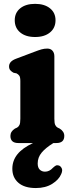

<svg xmlns="http://www.w3.org/2000/svg" viewBox="-20 -742 376 996"><path d="M162 -550Q113.5 -550 85 -573.5Q56.5 -597 56.5 -637Q56.5 -676 85 -699Q113.5 -722 162 -722Q210.5 -722 239.2 -699Q268 -676 268 -637Q268 -597 239.2 -573.5Q210.5 -550 162 -550ZM262 -450V-126Q262 -103 266.5 -93.8Q271 -84.5 279 -80L289.5 -75Q313.5 -60 313.5 -37Q313.5 0 272.5 0H257Q216.5 25 196 49.8Q175.5 74.5 175.5 106Q175.5 127.5 186.2 138Q197 148.5 213.5 148.5Q236.5 148.5 254.5 128.5Q262.5 121 269.2 117.2Q276 113.5 285 116.5Q294 119 300 130.5Q306 142 297.5 161Q285.5 190 250.8 211.8Q216 233.5 166 233.5Q107 233.5 75.5 206.2Q44 179 44 133.5Q44 91.5 70 58.8Q96 26 151.5 0H75Q34 0 34 -37Q34 -60 57.5 -75L68.5 -80Q76.5 -84.5 81 -93.8Q85.5 -103 85.5 -126V-321.5Q85.5 -342 80 -349.5Q74.5 -357 65.5 -361.5L50.5 -364.5Q40 -370 33.5 -377.5Q27 -385 27 -397.5Q27 -423.5 62.5 -437L158 -473Q180 -481.5 194.8 -485.8Q209.5 -490 225.5 -490Q242.5 -490 252.2 -479Q262 -468 262 -450Z"/></svg>

Font: Fraunces 9pt SuperSoft
Style: Bold
Weight: 700
Version: Version 1.000;[b76b70a41]